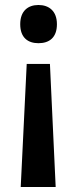

<svg xmlns="http://www.w3.org/2000/svg" viewBox="-20 -565 309 769"><path d="M208 -468C208 -521 176 -545 134 -545C92 -545 61 -521 61 -468C61 -414 92 -392 134 -392C177 -392 208 -414 208 -468ZM87 -309 63 184H203L180 -309Z"/></svg>

Font: Noto Sans Gurmukhi SemiCondensed SemiBold
Style: Regular
Weight: 600
Width: 4
Designer: Jelle Bosma - Monotype Design Team
Foundry: Monotype Imaging Inc.
Version: Version 2.004